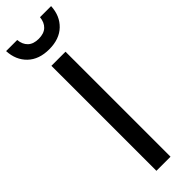

<svg xmlns="http://www.w3.org/2000/svg" viewBox="-317 -903 905 905"><g transform="rotate(-45 136.0 -450.0)"><path d="M88 -700H182V0H88ZM136 -762Q68 -762 28.5 -800Q-11 -838 -14 -900H60Q63 -868 82 -850Q101 -832 136 -832Q171 -832 190 -850Q209 -868 212 -900H286Q283 -838 243.5 -800Q204 -762 136 -762Z"/></g></svg>

Font: PT Root UI Medium
Style: Regular
Weight: 500
Designer: Vitaly Kuzmin
Foundry: ParaType Ltd.
Version: Version 2.001G